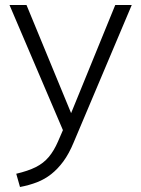

<svg xmlns="http://www.w3.org/2000/svg" viewBox="-20 -521 565 768"><path d="M60 227 45 174Q92 163 123 147.5Q154 132 175 107Q196 82 212 45L238 -15L237 12L18 -501H86L277 -38H252L441 -501H507L275 48Q256 94 233.5 124.5Q211 155 185 175.5Q159 196 128 208Q97 220 60 227Z"/></svg>

Font: Mulish ExtraLight Light
Style: Regular
Weight: 300
Version: Version 3.603